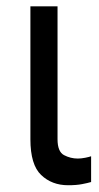

<svg xmlns="http://www.w3.org/2000/svg" viewBox="-20 -565 306 593"><path d="M73.9 -545.5H157.7V-134.9Q157.7 -96.6 177.7 -85.9Q197.8 -75.3 220.2 -75.3Q230.8 -75.3 243.4 -77.8Q256 -80.3 261.4 -82.4V-2.8Q250.7 0.4 233.3 3.7Q215.9 7.1 190.3 7.1Q140.3 7.1 107.1 -24.5Q73.9 -56.1 73.9 -134.9Z"/></svg>

Font: Inter Zeller
Style: Regular
Weight: 400
Designer: Rasmus Andersson; Joe Bland
Foundry: zeller
Version: Version 3.015;git-dec3a8cb1